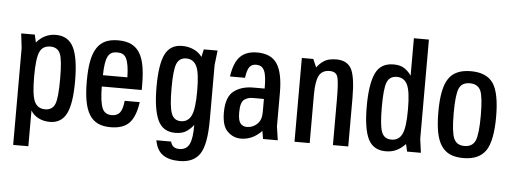

<svg xmlns="http://www.w3.org/2000/svg" viewBox="-56 -889 3292 1235"><g transform="rotate(5 1590.5 -271.0)"><path d="M62 178V-447L51 -541H139L150 -491Q201 -551 275 -551Q354 -551 388.5 -483.5Q423 -416 423 -265Q423 -118 390 -54Q357 10 284 10Q242 10 209.5 -7Q177 -24 160 -53V178ZM158 -272Q158 -154 177 -112Q197 -68 246 -68Q293 -68 310 -109Q326 -148 326 -271Q326 -393 310 -432Q293 -473 246 -473Q195 -473 177 -431Q158 -389 158 -272Z M677 -68Q710 -68 728 -89Q746 -110 752 -167H849Q836 -73 796.5 -31.5Q757 10 676 10Q628 10 594.5 -5.5Q561 -21 539.5 -55Q518 -89 508 -142.5Q498 -196 498 -272Q498 -348 508 -401Q518 -454 540 -487.5Q562 -521 595.5 -536Q629 -551 677 -551Q729 -551 763.5 -533.5Q798 -516 818 -481.5Q838 -447 846.5 -396.5Q855 -346 855 -280V-246H597Q598 -145 616 -105Q632 -68 677 -68ZM677 -473Q656 -473 641.5 -466Q627 -459 617.5 -441Q608 -423 603.5 -393.5Q599 -364 598 -319H756Q755 -364 750 -393.5Q745 -423 736 -441Q727 -459 712.5 -466Q698 -473 677 -473Z M1136 188Q1067 188 1027.5 159.5Q988 131 977 68H1072Q1078 91 1092 101Q1106 111 1129 111Q1174 111 1193 73.5Q1212 36 1211 -52Q1198 -32 1169.5 -11Q1141 10 1094 10Q1012 10 980 -61.5Q948 -133 948 -274Q948 -420 980.5 -485.5Q1013 -551 1090 -551Q1132 -551 1166.5 -534.5Q1201 -518 1219 -491L1230 -541H1319L1308 -447V-94Q1308 66 1268 127Q1228 188 1136 188ZM1123 -473Q1078 -473 1061 -431Q1045 -390 1045 -274Q1045 -154 1062 -111Q1078 -68 1123 -68Q1169 -68 1190 -111Q1211 -153 1211 -271Q1211 -389 1190 -431Q1169 -473 1123 -473Z M1394 -149Q1394 -249 1444 -287Q1493 -324 1568 -324H1642Q1642 -367 1638.5 -395.5Q1635 -424 1626.5 -441Q1618 -458 1605 -465Q1592 -472 1574 -472Q1547 -472 1532 -453Q1517 -434 1510 -382H1413Q1426 -473 1465 -512Q1504 -551 1574 -551Q1665 -551 1703.5 -492Q1742 -433 1742 -305V-88L1755 0H1660L1651 -51Q1592 10 1518 10Q1467 10 1431 -26Q1394 -60 1394 -149ZM1569 -257Q1539 -257 1516 -240Q1492 -222 1492 -157Q1492 -105 1507.5 -86.5Q1523 -68 1550 -68Q1586 -68 1614.5 -94Q1643 -120 1643 -171V-257Z M1863 0V-541H1937L1960 -488Q1979 -515 2007 -533Q2035 -551 2086 -551Q2155 -551 2183 -500Q2210 -448 2210 -311V0H2111V-296Q2111 -406 2101 -439Q2091 -473 2049 -473Q2001 -473 1981 -436.5Q1961 -400 1961 -312V0Z M2570 -730H2667V-89L2679 0H2590L2579 -48Q2553 -20 2522.5 -5Q2492 10 2452 10Q2372 10 2339 -56.5Q2306 -123 2306 -268Q2306 -408 2338 -479.5Q2370 -551 2455 -551Q2500 -551 2526.5 -532.5Q2553 -514 2570 -488ZM2572 -270Q2572 -387 2551 -430Q2530 -473 2483 -473Q2436 -473 2419 -431Q2403 -390 2403 -272Q2403 -152 2419 -111Q2435 -68 2483 -68Q2530 -68 2551 -111Q2572 -153 2572 -270Z M2768 -272Q2768 -426 2811 -488Q2853 -551 2954 -551Q3056 -551 3099 -488Q3141 -425 3141 -272Q3141 -120 3099 -55Q3055 10 2954 10Q2903 10 2868 -5.5Q2833 -21 2810.5 -55Q2788 -89 2778 -142.5Q2768 -196 2768 -272ZM2867 -272Q2867 -152 2885 -110Q2903 -68 2954 -68Q3005 -68 3024 -110Q3042 -152 3042 -272Q3042 -393 3024 -433Q3005 -473 2954 -473Q2903 -473 2885 -433Q2867 -393 2867 -272Z"/></g></svg>

Font: Medium
Style: Regular
Weight: 500
Designer: Fernando Haro
Foundry: deFharo
Version: Version 1.787